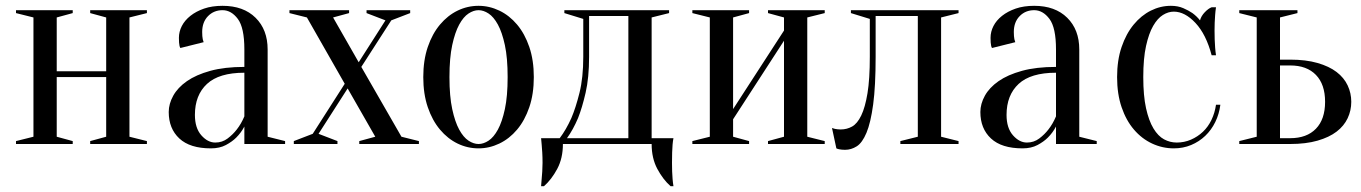

<svg xmlns="http://www.w3.org/2000/svg" viewBox="-20 -495 4680 660"><path d="M290 -450V-460H485V-450L425 -435V-25L485 -10V0H290V-10L345 -25V-230H175V-25L230 -10V0H35V-10L95 -25V-435L35 -450V-460H230V-450L175 -435V-250H345V-435Z M820 -245Q733 -245 691.5 -206.5Q650 -168 650 -100Q650 -55 672 -30Q694 -5 720 -5Q744 -5 762.5 -19Q781 -33 794 -50Q809 -69 820 -95ZM745 -460Q715 -460 695 -439.5Q675 -419 675 -385Q675 -377 675.5 -371Q676 -365 677 -360Q678 -355 680 -350L600 -330Q598 -333 597 -338Q596 -343 595.5 -349Q595 -355 595 -365Q595 -386 605 -405.5Q615 -425 634.5 -440.5Q654 -456 681.5 -465.5Q709 -475 745 -475Q817 -475 858.5 -434Q900 -393 900 -325V-25L960 -10V0H820V-60Q809 -39 792 -22Q778 -8 756.5 3.5Q735 15 705 15Q633 15 596.5 -19Q560 -53 560 -110Q560 -138 575.5 -166Q591 -194 622.5 -216Q654 -238 703 -251.5Q752 -265 820 -265V-325Q820 -400 797.5 -430Q775 -460 745 -460Z M1175 -191 1075 -35 1140 -10V0H990V-10L1055 -35L1165 -207L1035 -435L975 -450V-460H1180V-450L1125 -435L1213 -281L1305 -425L1240 -450V-460H1390V-450L1325 -425L1222 -265L1360 -25L1420 -10V0H1215V-10L1270 -25Z M1625 -460Q1608 -460 1590.5 -448.5Q1573 -437 1558.5 -410.5Q1544 -384 1534.5 -340Q1525 -296 1525 -230Q1525 -164 1534.5 -120Q1544 -76 1558.5 -49.5Q1573 -23 1590.5 -11.5Q1608 0 1625 0Q1642 0 1659.5 -11.5Q1677 -23 1691.5 -49.5Q1706 -76 1715.5 -120Q1725 -164 1725 -230Q1725 -296 1715.5 -340Q1706 -384 1691.5 -410.5Q1677 -437 1659.5 -448.5Q1642 -460 1625 -460ZM1625 -475Q1662 -475 1696.5 -458.5Q1731 -442 1757.5 -410.5Q1784 -379 1799.5 -333.5Q1815 -288 1815 -230Q1815 -172 1799.5 -126.5Q1784 -81 1757.5 -49.5Q1731 -18 1696.5 -1.5Q1662 15 1625 15Q1587 15 1553 -1.5Q1519 -18 1492.5 -49.5Q1466 -81 1450.5 -126.5Q1435 -172 1435 -230Q1435 -288 1450.5 -333.5Q1466 -379 1492.5 -410.5Q1519 -442 1553 -458.5Q1587 -475 1625 -475Z M1904 -20Q1926 -49 1944 -89Q1959 -124 1972 -176Q1985 -228 1985 -300V-430L1920 -450V-460H2280V-450L2220 -435V-20H2295Q2293 -10 2292 2Q2291 13 2290.5 29Q2290 45 2290 65Q2290 80 2290.5 94.5Q2291 109 2292 120Q2293 133 2295 145H2285Q2259 122 2239.5 85.5Q2220 49 2220 0H1915Q1915 49 1895.5 85.5Q1876 122 1850 145H1840Q1841 133 1842 120Q1843 109 1844 94.5Q1845 80 1845 65Q1845 45 1844 29Q1843 13 1842 2Q1841 -10 1840 -20ZM2140 -20V-440H2005V-300Q2005 -228 1993 -176Q1981 -124 1967 -89Q1950 -49 1929 -20Z M2620 -450V-460H2815V-450L2755 -435V-25L2815 -10V0H2620V-10L2675 -25V-355L2500 -85V-25L2555 -10V0H2360V-10L2420 -25V-435L2360 -450V-460H2555V-450L2500 -435V-120L2675 -390V-435Z M2905 -460H3275V-450L3215 -435V-25L3275 -10V0H3075V-10L3135 -25V-440H2990V-300Q2990 -199 2981.5 -136Q2973 -73 2958.5 -38.5Q2944 -4 2925 8Q2906 20 2885 20Q2879 20 2874 19.5Q2869 19 2864 18Q2859 17 2855 15L2840 -55Q2845 -53 2850 -52Q2855 -51 2860 -50.5Q2865 -50 2870 -50Q2891 -50 2909 -60Q2927 -70 2940.5 -98Q2954 -126 2962 -174.5Q2970 -223 2970 -300V-430L2905 -450Z M3610 -245Q3523 -245 3481.5 -206.5Q3440 -168 3440 -100Q3440 -55 3462 -30Q3484 -5 3510 -5Q3534 -5 3552.5 -19Q3571 -33 3584 -50Q3599 -69 3610 -95ZM3535 -460Q3505 -460 3485 -439.5Q3465 -419 3465 -385Q3465 -377 3465.5 -371Q3466 -365 3467 -360Q3468 -355 3470 -350L3390 -330Q3388 -333 3387 -338Q3386 -343 3385.5 -349Q3385 -355 3385 -365Q3385 -386 3395 -405.5Q3405 -425 3424.5 -440.5Q3444 -456 3471.5 -465.5Q3499 -475 3535 -475Q3607 -475 3648.5 -434Q3690 -393 3690 -325V-25L3750 -10V0H3610V-60Q3599 -39 3582 -22Q3568 -8 3546.5 3.5Q3525 15 3495 15Q3423 15 3386.5 -19Q3350 -53 3350 -110Q3350 -138 3365.5 -166Q3381 -194 3412.5 -216Q3444 -238 3493 -251.5Q3542 -265 3610 -265V-325Q3610 -400 3587.5 -430Q3565 -460 3535 -460Z M4015 -455Q3996 -455 3977.5 -443.5Q3959 -432 3944 -406Q3929 -380 3919.5 -337Q3910 -294 3910 -230Q3910 -166 3919.5 -123Q3929 -80 3945 -53.5Q3961 -27 3981.5 -16Q4002 -5 4025 -5Q4051 -5 4074 -15Q4097 -25 4115 -42Q4133 -59 4144.5 -83Q4156 -107 4160 -135H4175Q4171 -103 4157.5 -75.5Q4144 -48 4123 -28Q4102 -8 4074.5 3.5Q4047 15 4015 15Q3976 15 3940.5 -1.5Q3905 -18 3878 -49.5Q3851 -81 3835.5 -126.5Q3820 -172 3820 -230Q3820 -288 3835.5 -333.5Q3851 -379 3877 -410.5Q3903 -442 3936 -458.5Q3969 -475 4005 -475Q4029 -475 4047.5 -467Q4066 -459 4079 -450Q4094 -439 4105 -425Q4109 -440 4121.5 -453Q4134 -466 4145 -470H4160Q4158 -457 4157 -443Q4156 -431 4155.5 -417Q4155 -403 4155 -390Q4155 -375 4155.5 -359.5Q4156 -344 4157 -332Q4158 -318 4160 -305H4145Q4126 -377 4089.5 -416Q4053 -455 4015 -455Z M4415 -290Q4469 -290 4509 -278.5Q4549 -267 4574.5 -247.5Q4600 -228 4612.5 -201.5Q4625 -175 4625 -145Q4625 -115 4612.5 -88.5Q4600 -62 4574.5 -42.5Q4549 -23 4509 -11.5Q4469 0 4415 0H4240V-10L4300 -25V-435L4240 -450V-460H4440V-450L4380 -435V-290ZM4380 -270V-20H4415Q4472 -20 4503.5 -52.5Q4535 -85 4535 -145Q4535 -205 4503.5 -237.5Q4472 -270 4415 -270Z"/></svg>

Font: Oranienbaum
Style: Regular
Weight: 400
Designer: Oleg Pospelov and Jovanny Lemonad
Foundry: Oleg Pospelov and jovanny Lemonad
Version: Version 1.001; ttfautohint (v0.91) -l 8 -r 50 -G 200 -x 0 -w